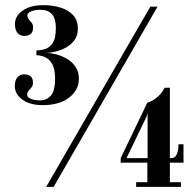

<svg xmlns="http://www.w3.org/2000/svg" viewBox="-20 -726 763 746"><path d="M146 -317.5Q96 -317.5 66.8 -339Q37.5 -360.5 37.5 -392Q37.5 -412.5 47 -424.8Q56.5 -437 74 -437Q108 -437 108 -405Q108 -393 102.5 -386.5Q97 -380 91.2 -373.8Q85.5 -367.5 85.5 -357Q85.5 -348 100 -342Q114.5 -336 135.5 -336Q160.5 -336 177.2 -354Q194 -372 194 -420.5Q194 -459.5 181.8 -479Q169.5 -498.5 152.8 -505Q136 -511.5 121.5 -511.5V-530Q136 -530 153.5 -534.8Q171 -539.5 184 -557.8Q197 -576 197 -617.5Q197 -688 137.5 -688Q116 -688 101.2 -682Q86.5 -676 86.5 -667.5Q86.5 -656.5 92 -650.2Q97.5 -644 103 -637.5Q108.5 -631 108.5 -619Q108.5 -586.5 74 -586.5Q57 -586.5 47.5 -598.8Q38 -611 38 -632Q38 -663.5 68 -684.8Q98 -706 149 -706Q183.5 -706 214.2 -696.8Q245 -687.5 263.8 -667.5Q282.5 -647.5 282.5 -615Q282.5 -588 269.2 -570Q256 -552 236.2 -541.2Q216.5 -530.5 196.5 -525.8Q176.5 -521 162.5 -520.5Q177 -520 198 -514.8Q219 -509.5 239.2 -498Q259.5 -486.5 273 -467.2Q286.5 -448 286.5 -420Q286.5 -376.5 248.8 -347Q211 -317.5 146 -317.5ZM159.5 0 564 -700H592L188.5 0ZM509 0V-18H552.5V-94H449V-111.5L552 -326.5Q571.5 -332.5 590.2 -347.8Q609 -363 619.5 -385H640V-111.5H646Q660.5 -111.5 667 -127Q673.5 -142.5 673.5 -165.5H693V-94H640V-18H683V0ZM553.5 -287 549.5 -273 471.5 -111.5H553.5Z"/></svg>

Font: Imbue 50pt Medium
Style: Regular
Weight: 500
Designer: Tyler Finck
Foundry: Etcetera Type Company
Version: Version 1.102; ttfautohint (v1.8.3)